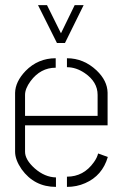

<svg xmlns="http://www.w3.org/2000/svg" viewBox="-20 -732 481 752"><path d="M128.9 -711.9H164.1L218.8 -601.6L272.5 -711.9H307.6L234.4 -563.5H203.1ZM39.1 -137.7V-368.2Q40 -412.1 80.1 -454.1Q128.9 -503.9 198.2 -503.9V-466.8Q138.7 -466.8 99.6 -414.1Q78.1 -384.8 78.1 -360.4V-278.3H362.3V-360.4Q362.3 -411.1 312.5 -445.3Q278.3 -468.8 242.2 -468.8V-503.9Q307.6 -503.9 358.4 -456.1Q400.4 -416 401.4 -369.1V-241.2H78.1V-137.7Q78.1 -106.4 116.2 -72.3Q155.3 -38.1 199.2 -37.1V0Q114.3 0 64.5 -69.3Q39.1 -106.4 39.1 -137.7ZM242.2 0V-40Q307.6 -40 347.7 -96.7Q360.4 -114.3 364.3 -130.9L402.3 -117.2Q380.9 -43.9 313.5 -14.6Q280.3 0 242.2 0Z"/></svg>

Font: Post No Bills Jaffna Light
Style: Regular
Weight: 300
Designer: Kosala Senevirathne, Siva Puranthara, Lasantha Premarathna, Tharique Azeez
Foundry: Mooniak
Version: Version 1.220 ; ttfautohint (v1.6)